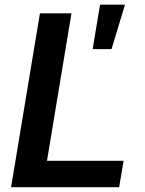

<svg xmlns="http://www.w3.org/2000/svg" viewBox="-20 -783 606 803"><path d="M26.3 0 147 -727.3H278.8L176.5 -110.4H496.8L478.3 0ZM367.5 -577.4 398.4 -763.5H502.8L446.4 -577.4Z"/></svg>

Font: Inter P Semi Bold
Style: Italic
Weight: 600
Italic angle: 9.39999°
Designer: Rasmus Andersson
Foundry: rsms
Version: Version 3.018;git-588b23468